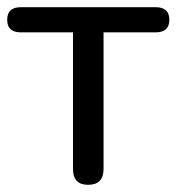

<svg xmlns="http://www.w3.org/2000/svg" viewBox="-22 -507 491 534"><path d="M223 7Q181 7 181 -37V-417H36Q-2 -417 -2 -452Q-2 -487 36 -487H411Q449 -487 449 -452Q449 -417 411 -417H266V-37Q266 7 223 7Z"/></svg>

Font: Chiron GoRound TC N
Style: Regular
Weight: 350
Designer: Ryoko NISHIZUKA 西塚涼子 (kana, bopomofo & ideographs); Paul D. Hunt (Latin, Greek & Cyrillic); Sandoll Communications 산돌커뮤니
Foundry: Adobe
Version: Version 1.000;hotconv 1.1.1;makeotfexe 2.6.0